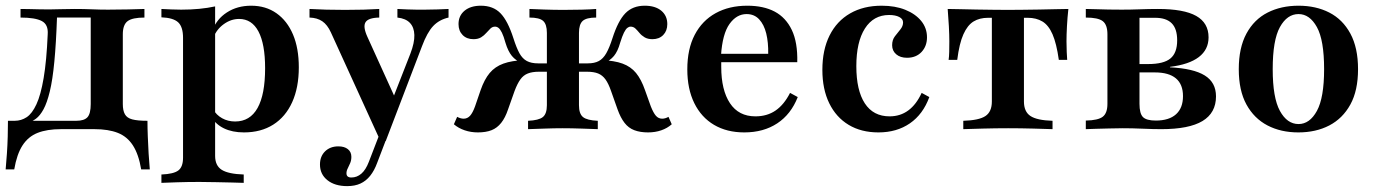

<svg xmlns="http://www.w3.org/2000/svg" viewBox="-22 -448 4776 666"><path d="M-2.4 139.5Q0 113.7 2 84.3Q4 54.8 4.8 25.8Q5.6 -3.2 5.6 -29H242.7Q270.2 -29 281.5 -41.5Q292.7 -54 292.7 -87.1V-389.5L295.2 -387.1H171L175.8 -389.5Q172.6 -297.6 166.5 -234.3Q160.5 -171 150.8 -131Q141.1 -91.1 129 -69Q116.9 -46.8 102.8 -36.3Q88.7 -25.8 72.6 -21.8L29 -29Q51.6 -29 70.6 -41.5Q89.5 -54 104.4 -86.3Q119.4 -118.5 129.4 -177.4Q139.5 -236.3 143.5 -329Q146 -362.9 123 -375Q100 -387.1 49.2 -387.1V-416.9Q62.9 -416.9 79.4 -416.5Q96 -416.1 113.7 -415.7Q131.5 -415.3 148.4 -415.3Q166.1 -415.3 186.7 -416.1Q207.3 -416.9 236.3 -416.9Q270.2 -416.9 297.2 -415.7Q324.2 -414.5 352.4 -414.5Q386.3 -414.5 422.2 -415.3Q458.1 -416.1 479 -416.9V-387.1Q437.1 -387.1 420.6 -374.6Q404 -362.1 404 -329V-87.1Q404 -64.5 411.3 -51.6Q418.5 -38.7 436.7 -33.9Q454.8 -29 489.5 -29Q489.5 -3.2 490.7 25.8Q491.9 54.8 493.5 84.3Q495.2 113.7 497.6 139.5H467.7Q458.9 87.1 439.1 56.5Q419.4 25.8 386.7 12.9Q354 0 305.6 0H189.5Q141.1 0 108.5 12.9Q75.8 25.8 56 56.5Q36.3 87.1 27.4 139.5Z M537.9 186.3V157.3Q580.6 155.6 596.8 143.1Q612.9 130.6 612.9 99.2V-316.9Q612.9 -354.8 596 -370.6Q579 -386.3 537.9 -387.9V-416.9Q555.6 -416.1 571.8 -415.3Q587.9 -414.5 606.5 -414.5Q672.6 -414.5 724.2 -425.8V92.7Q724.2 126.6 747.2 141.1Q770.2 155.6 823.4 157.3V186.3Q808.1 185.5 782.7 185.1Q757.3 184.7 727.4 183.9Q697.6 183.1 669.4 183.1Q628.2 183.1 592.3 184.3Q556.5 185.5 537.9 186.3ZM824.2 11.3Q783.9 11.3 754.8 -2.8Q725.8 -16.9 712.1 -41.9L717.7 -68.5Q728.2 -49.2 748.4 -37.9Q768.5 -26.6 793.5 -26.6Q845.2 -26.6 871.4 -73.4Q897.6 -120.2 897.6 -211.3Q897.6 -295.2 874.6 -338.7Q851.6 -382.3 807.3 -382.3Q779 -382.3 754 -364.1Q729 -346 718.5 -317.7L715.3 -342.7Q729 -381.5 764.9 -404.8Q800.8 -428.2 849.2 -428.2Q900 -428.2 937.1 -402Q974.2 -375.8 994.4 -328.2Q1014.5 -280.6 1014.5 -214.5Q1014.5 -144.4 991.5 -93.5Q968.5 -42.7 925.8 -15.7Q883.1 11.3 824.2 11.3Z M1297.6 41.1 1125.8 -335.5Q1113.7 -362.1 1096 -374.2Q1078.2 -386.3 1051.6 -387.1V-416.9Q1080.6 -415.3 1109.7 -414.5Q1138.7 -413.7 1175 -413.7Q1211.3 -413.7 1239.1 -414.5Q1266.9 -415.3 1293.5 -416.9V-387.1Q1255.6 -386.3 1246 -371Q1236.3 -355.6 1252.4 -320.2L1352.4 -100L1334.7 -91.1L1401.6 -262.1Q1416.1 -300 1415.3 -326.6Q1414.5 -353.2 1400 -368.5Q1385.5 -383.9 1356.5 -387.1V-416.9Q1375 -416.1 1391.1 -415.3Q1407.3 -414.5 1422.6 -414.5Q1437.9 -414.5 1452.4 -414.5Q1472.6 -414.5 1495.2 -415.3Q1517.7 -416.1 1533.9 -416.9V-387.1Q1501.6 -379.8 1480.6 -357.7Q1459.7 -335.5 1441.9 -287.9L1316.1 41.1ZM1182.3 197.6Q1139.5 197.6 1113.7 177Q1087.9 156.5 1087.9 122.6Q1087.9 94.4 1105.6 77Q1123.4 59.7 1151.6 59.7Q1172.6 59.7 1184.7 69.4Q1196.8 79 1196.8 96Q1196.8 108.1 1192.7 117.7Q1188.7 127.4 1184.3 135.9Q1179.8 144.4 1179.8 153.2Q1179.8 167.7 1196.8 167.7Q1216.1 167.7 1231.5 154.4Q1246.8 141.1 1257.3 113.7L1308.9 -20.2L1334.7 -9.7L1286.3 116.9Q1276.6 143.5 1262.1 161.7Q1247.6 179.8 1228.2 188.7Q1208.9 197.6 1182.3 197.6Z M2225.8 11.3Q2198.4 11.3 2178.2 3.6Q2158.1 -4 2144.4 -21.8Q2130.6 -39.5 2120.2 -68.5L2097.6 -132.3Q2088.7 -158.1 2078.2 -172.6Q2067.7 -187.1 2052.8 -193.1Q2037.9 -199.2 2013.7 -199.2H1965.3V-228.2H2016.9Q2040.3 -228.2 2055.2 -236.3Q2070.2 -244.4 2081 -263.3Q2091.9 -282.3 2102.4 -315.3Q2121.8 -375.8 2147.2 -402Q2172.6 -428.2 2214.5 -428.2Q2250.8 -428.2 2271.8 -410.9Q2292.7 -393.5 2292.7 -364.5Q2292.7 -341.1 2278.6 -326.6Q2264.5 -312.1 2241.1 -312.1Q2225 -312.1 2214.1 -318.5Q2203.2 -325 2196 -333.9Q2188.7 -342.7 2181.9 -349.2Q2175 -355.6 2165.3 -355.6Q2159.7 -355.6 2154 -351.2Q2148.4 -346.8 2142.3 -334.7Q2136.3 -322.6 2129 -299.2Q2121 -270.2 2107.7 -254Q2094.4 -237.9 2071.8 -228.2L2063.7 -239.5Q2108.9 -237.9 2137.5 -227.4Q2166.1 -216.9 2184.3 -194.8Q2202.4 -172.6 2215.3 -135.5L2235.5 -79Q2244.4 -56.5 2253.2 -46.4Q2262.1 -36.3 2275 -36.3Q2285.5 -36.3 2296.8 -42.7L2308.1 -16.9Q2292.7 -3.2 2271.8 4Q2250.8 11.3 2225.8 11.3ZM1635.5 11.3Q1611.3 11.3 1589.9 4Q1568.5 -3.2 1552.4 -16.9L1563.7 -42.7Q1575.8 -36.3 1586.3 -36.3Q1599.2 -36.3 1608.5 -46.4Q1617.7 -56.5 1625.8 -79L1645.2 -135.5Q1658.1 -172.6 1676.6 -194.8Q1695.2 -216.9 1724.2 -227.4Q1753.2 -237.9 1797.6 -239.5L1789.5 -228.2Q1766.9 -237.9 1753.6 -254Q1740.3 -270.2 1731.5 -299.2Q1725 -322.6 1719 -334.7Q1712.9 -346.8 1707.3 -351.2Q1701.6 -355.6 1695.2 -355.6Q1686.3 -355.6 1679.4 -349.2Q1672.6 -342.7 1664.9 -333.9Q1657.3 -325 1646.8 -318.5Q1636.3 -312.1 1620.2 -312.1Q1596.8 -312.1 1582.7 -326.6Q1568.5 -341.1 1568.5 -364.5Q1568.5 -393.5 1589.5 -410.9Q1610.5 -428.2 1646 -428.2Q1688.7 -428.2 1714.1 -402Q1739.5 -375.8 1758.9 -315.3Q1769.4 -282.3 1779.8 -263.3Q1790.3 -244.4 1805.6 -236.3Q1821 -228.2 1844.4 -228.2H1895.2V-199.2H1847.6Q1824.2 -199.2 1808.9 -193.1Q1793.5 -187.1 1783.1 -172.6Q1772.6 -158.1 1762.9 -132.3L1740.3 -68.5Q1730.6 -39.5 1716.5 -21.8Q1702.4 -4 1683.1 3.6Q1663.7 11.3 1635.5 11.3ZM1809.7 0V-29Q1846.8 -30.6 1860.9 -41.9Q1875 -53.2 1875 -83.1V-333.9Q1875 -363.7 1862.1 -375.4Q1849.2 -387.1 1814.5 -387.1V-416.9Q1831.5 -416.1 1865.7 -414.9Q1900 -413.7 1932.3 -413.7Q1965.3 -413.7 1996 -414.5Q2026.6 -415.3 2046 -416.9V-387.1Q2012.1 -387.1 1999.2 -375.4Q1986.3 -363.7 1986.3 -333.9V-83.1Q1986.3 -53.2 2000.4 -41.9Q2014.5 -30.6 2051.6 -29V0Q2028.2 -0.8 1994.4 -2Q1960.5 -3.2 1929 -3.2Q1900 -3.2 1868.1 -2Q1836.3 -0.8 1809.7 0Z M2559.7 11.3Q2499.2 11.3 2454.8 -14.9Q2410.5 -41.1 2386.3 -90.3Q2362.1 -139.5 2362.1 -207.3Q2362.1 -278.2 2387.9 -327.4Q2413.7 -376.6 2460.5 -402.4Q2507.3 -428.2 2570.2 -428.2Q2626.6 -428.2 2665.3 -407.7Q2704 -387.1 2724.6 -344Q2745.2 -300.8 2743.5 -232.3H2441.9L2440.3 -261.3H2642.7Q2643.5 -300.8 2635.9 -331.9Q2628.2 -362.9 2611.3 -381Q2594.4 -399.2 2567.7 -399.2Q2533.1 -399.2 2508.5 -364.9Q2483.9 -330.6 2479 -255.6L2480.6 -252.4Q2479.8 -245.2 2479.8 -236.3Q2479.8 -227.4 2479.8 -216.1Q2479.8 -135.5 2510.1 -89.9Q2540.3 -44.4 2598.4 -44.4Q2638.7 -44.4 2668.1 -64.5Q2697.6 -84.7 2718.5 -125.8L2745.2 -111.3Q2721.8 -51.6 2674.2 -20.2Q2626.6 11.3 2559.7 11.3Z M3025 11.3Q2965.3 11.3 2921.8 -14.9Q2878.2 -41.1 2854.4 -89.9Q2830.6 -138.7 2830.6 -205.6Q2830.6 -275 2855.6 -325Q2880.6 -375 2927 -401.6Q2973.4 -428.2 3036.3 -428.2Q3083.1 -428.2 3118.1 -414.1Q3153.2 -400 3173.4 -375.4Q3193.5 -350.8 3193.5 -318.5Q3193.5 -287.9 3174.6 -267.7Q3155.6 -247.6 3124.2 -247.6Q3100.8 -247.6 3086.7 -259.7Q3072.6 -271.8 3072.6 -291.1Q3072.6 -309.7 3082.3 -322.2Q3091.9 -334.7 3101.2 -346Q3110.5 -357.3 3110.5 -370.2Q3110.5 -382.3 3097.2 -389.1Q3083.9 -396 3062.1 -396Q3008.1 -396 2978.2 -349.2Q2948.4 -302.4 2948.4 -218.5Q2948.4 -134.7 2977.8 -89.5Q3007.3 -44.4 3063.7 -44.4Q3100.8 -44.4 3128.6 -64.9Q3156.5 -85.5 3175 -125.8L3201.6 -111.3Q3179.8 -51.6 3134.3 -20.2Q3088.7 11.3 3025 11.3Z M3319.4 0V-29Q3374.2 -30.6 3396.4 -45.6Q3418.5 -60.5 3418.5 -96V-386.3H3405.6Q3375.8 -386.3 3354.8 -373.4Q3333.9 -360.5 3319.8 -329Q3305.6 -297.6 3298.4 -240.3H3268.5Q3270.2 -251.6 3270.6 -268.1Q3271 -284.7 3271 -304.8Q3271 -326.6 3269.4 -356.9Q3267.7 -387.1 3265.3 -416.9Q3283.9 -416.9 3309.7 -416.1Q3335.5 -415.3 3364.9 -414.9Q3394.4 -414.5 3422.6 -414.1Q3450.8 -413.7 3473.4 -413.7Q3496.8 -413.7 3525.4 -414.1Q3554 -414.5 3583.5 -414.9Q3612.9 -415.3 3639.1 -416.1Q3665.3 -416.9 3683.9 -416.9Q3680.6 -387.1 3679 -356.9Q3677.4 -326.6 3677.4 -304.8Q3677.4 -284.7 3678.2 -268.1Q3679 -251.6 3679.8 -240.3H3650.8Q3642.7 -297.6 3629 -329Q3615.3 -360.5 3594 -373.4Q3572.6 -386.3 3542.7 -386.3H3529.8V-96Q3529.8 -60.5 3552.4 -45.6Q3575 -30.6 3629 -29V0Q3605.6 -0.8 3561.7 -2Q3517.7 -3.2 3475 -3.2Q3431.5 -3.2 3387.5 -2Q3343.5 -0.8 3319.4 0Z M3744.4 0V-29.8Q3787.1 -30.6 3803.2 -43.1Q3819.4 -55.6 3819.4 -87.9V-329Q3819.4 -362.1 3803.2 -374.6Q3787.1 -387.1 3744.4 -387.1V-416.9Q3756.5 -416.9 3777.8 -416.1Q3799.2 -415.3 3823.4 -414.9Q3847.6 -414.5 3869.4 -414.5Q3900 -414.5 3931.9 -415.7Q3963.7 -416.9 3994.4 -416.9Q4084.7 -416.9 4127.4 -392.7Q4170.2 -368.5 4170.2 -318.5Q4170.2 -275.8 4136.3 -250Q4102.4 -224.2 4036.3 -216.1V-214.5Q4117.7 -210.5 4156.9 -186.3Q4196 -162.1 4196 -113.7Q4196 -56.5 4149.2 -28.2Q4102.4 0 4006.5 0Q3977.4 0 3941.5 -1.6Q3905.6 -3.2 3872.6 -3.2Q3850.8 -3.2 3825.8 -2.4Q3800.8 -1.6 3779 -1.2Q3757.3 -0.8 3744.4 0ZM3987.1 -29.8Q4033.1 -29.8 4057.3 -51.6Q4081.5 -73.4 4081.5 -114.5Q4081.5 -155.6 4056.9 -176.2Q4032.3 -196.8 3983.9 -196.8H3904V-225.8H3960.5Q4014.5 -225.8 4037.9 -245.2Q4061.3 -264.5 4061.3 -308.1Q4061.3 -348.4 4042.3 -367.3Q4023.4 -386.3 3984.7 -386.3H3925.8L3930.6 -391.1V-87.9Q3930.6 -54 3942.7 -41.9Q3954.8 -29.8 3987.1 -29.8Z M4481.5 11.3Q4421 11.3 4374.6 -12.9Q4328.2 -37.1 4301.6 -85.5Q4275 -133.9 4275 -208.1Q4275 -282.3 4301.6 -331.5Q4328.2 -380.6 4375 -404.4Q4421.8 -428.2 4482.3 -428.2Q4542.7 -428.2 4589.1 -404.4Q4635.5 -380.6 4662.1 -331.5Q4688.7 -282.3 4688.7 -208.1Q4688.7 -133.9 4662.1 -85.5Q4635.5 -37.1 4589.1 -12.9Q4542.7 11.3 4481.5 11.3ZM4482.3 -17.7Q4521 -17.7 4546 -63.3Q4571 -108.9 4571 -208.1Q4571 -308.9 4546 -354Q4521 -399.2 4482.3 -399.2Q4442.7 -399.2 4417.7 -354Q4392.7 -308.9 4392.7 -208.1Q4392.7 -108.9 4417.7 -63.3Q4442.7 -17.7 4482.3 -17.7Z"/></svg>

Font: Playfair
Style: Bold
Weight: 700
Designer: Claus Eggers Sørensen
Foundry: Claus Eggers Sørensen
Version: Version 2.001;gftools[0.9.30]